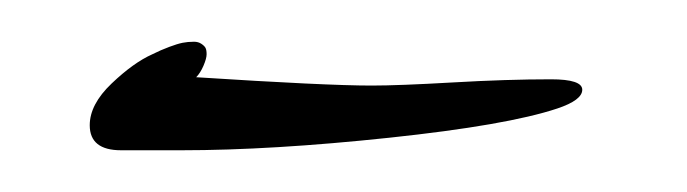

<svg xmlns="http://www.w3.org/2000/svg" viewBox="-20 -194 329 92"><path d="M158 -153Q171 -153 197 -154.5Q223 -156 244 -156Q259 -156 259 -151Q259 -146 247 -142Q223 -134 166.5 -128Q110 -122 67 -122Q56 -122 47 -122Q46 -122 43 -122Q40 -122 38 -122Q23 -122 23 -134Q23 -144 33.5 -154Q44 -164 53 -168Q57 -170 61 -171.5Q65 -173 67.5 -173.5Q70 -174 73 -174Q75 -174 76.5 -173Q78 -172 78.5 -171Q79 -170 79 -168Q79 -166 77.5 -162.5Q76 -159 74 -157Q136 -153 158 -153Z"/></svg>

Font: Bilbo Swash Caps
Style: Regular
Weight: 400
Designer: Robert E. Leuschke
Foundry: Robert E. Leuschke
Version: Version 1.003